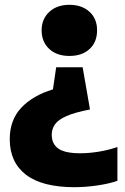

<svg xmlns="http://www.w3.org/2000/svg" viewBox="-20 -578 518 798"><path d="M268.5 -558Q320 -558 351.8 -529.2Q383.5 -500.5 383.5 -452Q383.5 -403 352.2 -374.2Q321 -345.5 268.5 -345.5Q215.5 -345.5 184.2 -375Q153 -404.5 153 -452Q153 -499 184.8 -528.5Q216.5 -558 268.5 -558ZM323.5 -298.5 354 -123Q291.5 -111 256.8 -95.8Q222 -80.5 208.5 -61.2Q195 -42 195 -18Q195 20.5 222.8 39.8Q250.5 59 313 59Q351.5 59 392.8 52Q434 45 468 33V173.5Q434 185.5 384.5 192.8Q335 200 289.5 200Q155.5 200 88 148.2Q20.5 96.5 20.5 0.5Q20.5 -79 68.2 -130Q116 -181 200 -206.5L213.5 -298.5Z"/></svg>

Font: Encode Sans SmCnd XBd
Style: Regular
Weight: 800
Width: 4
Designer: Multiple Designers
Foundry: Impallari Type
Version: Version 3.002; ttfautohint (v1.8.3) -l 8 -r 50 -G 200 -x 14 